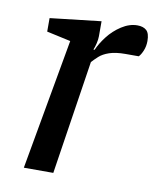

<svg xmlns="http://www.w3.org/2000/svg" viewBox="-65 -565 504 616"><g transform="rotate(10 187.0 -256.5)"><path d="M54 0 130 -426 52 -443V-487L218 -506V-457Q218 -447 215 -434Q212 -421 208 -412H212Q221 -433 239 -456.5Q257 -480 282.5 -496.5Q308 -513 334 -513Q353 -513 363.5 -503.5Q374 -494 374 -469Q374 -452 368 -437.5Q362 -423 355 -416H312Q280 -416 259.5 -409Q239 -402 227 -391Q215 -380 207 -371L150 0Z"/></g></svg>

Font: Faustina Light Medium
Style: Italic
Weight: 500
Italic angle: -8°
Version: Version 1.200